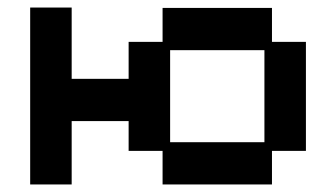

<svg xmlns="http://www.w3.org/2000/svg" viewBox="-20 -477 892 509"><path d="M60 12V-457H170V-268H321V-366H411V-456H701V-366H791V-77H701V12H411V-77H321V-156H170V12ZM431 -100H681V-344H431Z"/></svg>

Font: Pixelify Sans Medium
Style: Regular
Weight: 500
Designer: Stefie Justprince
Foundry: Typecalism Foundryline
Version: Version 1.000;February 13, 2025;FontCreator 15.0.0.3015 64-b